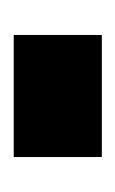

<svg xmlns="http://www.w3.org/2000/svg" viewBox="36 -204 168 280"><g transform="rotate(90 120.0 -64.0)"><path d="M31 0V-128.5H209V0Z"/></g></svg>

Font: Big Shoulders Stencil Text Thin ExtraBold
Style: Regular
Weight: 800
Version: Version 2.001